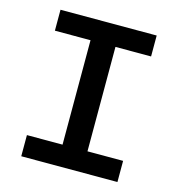

<svg xmlns="http://www.w3.org/2000/svg" viewBox="-100 -745 772 833"><g transform="rotate(15 286.0 -329.0)"><path d="M230 -95V-564H70V-658H502V-564H342V-95H502V0H70V-95Z"/></g></svg>

Font: Codetta
Style: Bold
Weight: 700
Designer: Ulrich Proeller
Foundry: PROSA GmbH
Version: Version 2.00;September 29, 2018;FontCreator 11.5.0.2427 64-b